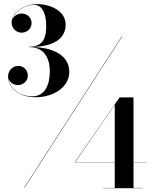

<svg xmlns="http://www.w3.org/2000/svg" viewBox="-20 -830 770 952"><path d="M323.5 -474C323.5 -537.5 273 -592.5 141.5 -597C266 -601.5 305.5 -651 305.5 -708.5C305.5 -775 231.5 -809.5 164.5 -809.5C103.5 -809.5 37.5 -769.5 37.5 -720C37.5 -688 61.5 -668 87.5 -668C110 -668 136.5 -684.5 136.5 -716C136.5 -744.5 112.5 -763 87.5 -763C68 -763 46 -750.5 40 -731C48.5 -775.5 109.5 -806 149.5 -806C192.5 -806 209 -755.5 209 -703.5C209 -657.5 204 -598 124 -598V-596.5C210 -596.5 227 -526 227 -477C227 -407 201.5 -352.5 140.5 -352.5C74 -352.5 26.5 -394 21.5 -441.5C26.5 -422.5 47.5 -408 69 -408C94.5 -408 118 -428 118 -454.5C118 -483.5 97 -503 71 -503C42.5 -503 20 -481.5 20 -449.5C20 -400 66 -348 158.5 -348C243 -348 323.5 -396 323.5 -474ZM584 -650 100 100H102L586 -650ZM687 102H642V-25.5H708V-26.5H642V-347H573L351 -25.5H549V102H492V103H687ZM353.5 -26.5 549 -310.5V-26.5Z"/></svg>

Font: Bodoni* 96pt
Style: Bold
Weight: 700
Version: Version 2.3